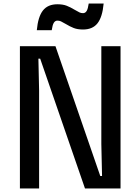

<svg xmlns="http://www.w3.org/2000/svg" viewBox="-20 -1060 790 1080"><path d="M92 -800H292L544 -70H554L550 -250V-800H658V0H458L206 -730H196L200 -550V0H92ZM303 -1036Q334 -1036 355.5 -1027.5Q377 -1019 400 -1005Q419 -994 427.5 -990Q436 -986 447 -986Q460 -986 467.5 -998.5Q475 -1011 479 -1040H563Q556 -964 528.5 -929Q501 -894 447 -894Q416 -894 394.5 -902.5Q373 -911 350 -925Q331 -936 322.5 -940Q314 -944 303 -944Q290 -944 282.5 -931.5Q275 -919 271 -890H187Q194 -966 221.5 -1001Q249 -1036 303 -1036Z"/></svg>

Font: Martian Mono sWd Rg
Style: Regular
Weight: 400
Width: 6
Monospace: yes
Designer: Roman Shamin
Foundry: Evil Martians
Version: Version 1.000